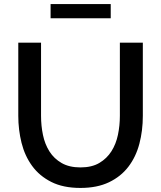

<svg xmlns="http://www.w3.org/2000/svg" viewBox="-20 -920 792 945"><path d="M376 -96Q432 -96 469 -118Q506 -140 528.5 -175.5Q551 -211 560.5 -256.5Q570 -302 570 -350V-710H683V-350Q683 -277 666 -212.5Q649 -148 612 -99.5Q575 -51 516.5 -23Q458 5 376 5Q291 5 232.5 -24.5Q174 -54 138 -103.5Q102 -153 86 -217Q70 -281 70 -350V-710H182V-350Q182 -301 191.5 -255.5Q201 -210 223.5 -174.5Q246 -139 283.5 -117.5Q321 -96 376 -96ZM229 -830V-900H525V-830Z"/></svg>

Font: Oxford Sans SemiBold
Style: Regular
Weight: 600
Designer: Matt McInerney, Pablo Impallari, Rodrigo Fuenzalida
Foundry: Matt McInerney, Pablo Impallari, Rodrigo Fuenzalida
Version: Version 3.000g; ttfautohint (v1.5) -l 8 -r 28 -G 28 -x 14 -D